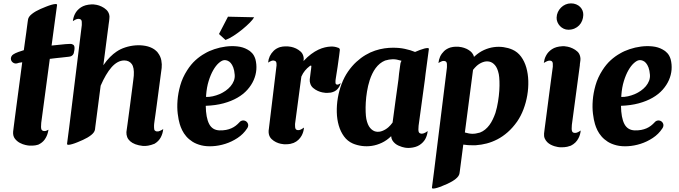

<svg xmlns="http://www.w3.org/2000/svg" viewBox="-20 -838 3937 1114"><path d="M397.5 -582Q401.9 -580.6 405.5 -577.9Q409.2 -575.2 410.9 -570.1Q412.6 -564.9 412.4 -556.2Q412.1 -547.4 408.7 -533.2V-532.2Q408.2 -530.3 407.2 -527.3Q404.3 -520 398.2 -515.4Q392.1 -510.7 384.8 -509.8L381.8 -509.3Q380.4 -508.8 378.4 -508.8Q377 -508.3 374.8 -508.3Q372.6 -508.3 369.6 -507.8Q363.3 -506.8 354.5 -506.1Q345.7 -505.4 335 -503.9Q323.7 -502.9 311.5 -501.5Q299.3 -500 285.6 -498.5Q281.7 -497.6 277.3 -497.3Q272.9 -497.1 269 -496.6L219.2 -125Q216.8 -99.1 219.7 -89.1Q222.7 -79.1 235.4 -77.6Q243.7 -77.1 250.2 -80.1Q256.8 -83 258.3 -84L261.2 -85.4Q260.3 -81.5 259.8 -77.9Q259.3 -74.2 258.3 -70.8Q252.9 -47.9 239.5 -28.8Q226.1 -9.8 201.7 1.5Q183.1 6.8 170.2 6.8Q157.2 6.8 150.4 6.8Q144.5 6.8 128.4 3.4Q112.3 0 95.5 -8.8Q78.6 -17.6 66.4 -33.4Q54.2 -49.3 56.2 -74.2Q57.1 -84 60.1 -106Q63 -127.9 66.9 -158.7Q70.8 -189.5 75.9 -227.3Q81.1 -265.1 86.4 -306.6Q91.8 -348.1 97.7 -391.4Q103.5 -434.6 108.9 -476.6Q107.9 -476.6 106.7 -476.3Q105.5 -476.1 104.5 -476.1Q100.6 -475.1 97.7 -474.9Q94.7 -474.6 91.8 -474.1Q88.9 -473.1 86.4 -472.7Q84 -472.2 82 -471.2Q80.6 -470.7 79.6 -470.7H78.6L78.1 -470.2Q66.9 -467.8 56.9 -473.9Q46.9 -480 43.9 -491.2Q41.5 -500.5 45.4 -509Q49.3 -517.6 57.1 -522.5Q57.6 -522.5 58.1 -522.9Q58.6 -523.4 59.1 -523.4Q59.6 -523.4 60.5 -524.4Q62 -525.4 64.2 -526.4Q66.4 -527.3 69.3 -529.3Q76.7 -532.2 86.9 -536.6Q91.8 -538.1 97.2 -540Q102.5 -542 107.9 -543.5Q110.4 -544.4 113 -545.2Q115.7 -545.9 118.2 -546.9Q122.1 -575.7 125.7 -601.6Q129.4 -627.4 132.3 -648.7Q135.3 -669.9 137.2 -686Q139.2 -702.1 140.6 -711.4Q141.6 -717.8 142.1 -721.2Q142.6 -723.1 142.6 -724.6Q145 -741.2 165.5 -757.3Q186 -773.4 215.3 -786.1Q230 -792.5 247.1 -799.3Q264.2 -806.2 278.8 -810.3Q293.5 -814.5 302.7 -814.7Q312 -814.9 311 -808.1L297.9 -711.9L279.3 -573.7Q327.6 -579.1 359.1 -581.8Q390.6 -584.5 397.5 -582Z M926.8 -87.9Q924.3 -62.5 912.4 -40.3Q900.4 -18.1 876.5 -3.9Q856 4.4 839.1 7.1Q822.3 9.8 809.6 8.8Q783.2 5.9 764.9 -1.2Q746.6 -8.3 734.9 -18.8Q723.1 -29.3 718 -42.7Q712.9 -56.2 713.4 -71.3Q713.4 -72.3 715.3 -85.7Q717.3 -99.1 720.2 -120.6Q723.1 -142.1 726.8 -169.9Q730.5 -197.8 734.4 -226.8Q738.3 -255.9 741.9 -284.7Q745.6 -313.5 748.8 -337.4Q752 -361.3 753.9 -377.9Q755.9 -394.5 756.3 -399.9Q759.3 -446.3 744.4 -466.6Q729.5 -486.8 701.7 -487.3Q681.2 -487.3 662.6 -477.1Q644 -466.8 627.2 -447.8Q610.4 -428.7 594.5 -401.6Q578.6 -374.5 564 -340.8L532.7 -100.1Q532.2 -96.7 532 -94.5Q531.7 -92.3 531.7 -90.3Q531.2 -88.4 531.2 -86.9Q528.8 -70.3 509.3 -54.7Q489.7 -39.1 461.4 -26.4Q447.3 -20 430.7 -13.2Q414.1 -6.3 400.1 -2.2Q386.2 2 377.2 2.2Q368.2 2.4 369.1 -4.4L381.3 -98.1L454.6 -692.4V-692.9V-698.2Q455.6 -714.4 451.9 -720.9Q448.2 -727.5 437.5 -728.5Q429.2 -729 422.9 -726.3Q416.5 -723.6 415 -722.7Q412.1 -721.2 408.7 -719Q405.3 -716.8 402.8 -715.3Q405.3 -738.3 415 -757.3Q426.3 -779.8 449.5 -795.2Q472.7 -810.5 510.3 -812.5H520H520.5H522Q527.3 -812.5 541 -809.8Q554.7 -807.1 569.8 -799.8Q584.5 -793 596.9 -781.5Q609.4 -770 613.8 -752.4Q616.2 -742.2 614.7 -732.4Q614.3 -729 614 -724.4Q613.8 -719.7 612.8 -713.4Q612.3 -712.4 612.3 -710.4Q611.3 -703.1 610.1 -694.6Q608.9 -686 607.9 -676.3Q607.9 -674.8 607.4 -673.8L579.6 -459.5Q599.1 -487.8 618.2 -506.8Q637.2 -525.9 656.2 -538.6V-539.1H657.2Q678.2 -553.7 706.8 -563Q735.4 -572.3 765.4 -574.7Q795.4 -577.1 824.2 -571.8Q853 -566.4 875 -551.8Q875 -551.3 875.5 -551.3L876 -550.8Q877 -549.8 877.7 -549.6Q878.4 -549.3 879.4 -548.3Q880.9 -546.9 881.8 -546.4L882.8 -545.4Q882.8 -545.4 883.3 -544.9Q883.8 -544.4 884 -544.4Q884.3 -544.4 884.8 -543.9Q885.3 -543.5 885.3 -543Q886.2 -543 886.2 -542.5Q886.7 -542 887 -542Q887.2 -542 887.7 -541.5Q887.7 -541 888.7 -540Q889.6 -539.1 889.6 -539.1Q889.6 -539.1 890.1 -538.6Q890.6 -538.1 890.9 -538.1Q891.1 -538.1 891.6 -537.6Q891.6 -537.1 892.6 -536.1Q893.6 -535.2 893.6 -535.2V-534.7Q893.6 -534.7 894 -534.2L895 -533.2Q896 -532.2 896 -531.7Q911.6 -511.7 916 -488Q920.4 -464.4 918 -443.8Q906.2 -355.5 897 -285.6Q893.1 -255.9 889.2 -226.8Q885.3 -197.8 882.1 -174.8Q878.9 -151.9 876.7 -137Q874.5 -122.1 874.5 -120.1Q874 -116.2 873.8 -110.6Q873.5 -105 873.8 -99.1Q874 -93.3 874.8 -88.4Q875.5 -83.5 877.9 -81.1Q882.8 -76.7 887.7 -75.7Q892.6 -74.7 897.5 -75.4Q902.3 -76.2 907.2 -78.4Q912.1 -80.6 917 -83Q921.4 -85.4 923.6 -86.9Q925.8 -88.4 926.8 -89.4Z M1250.5 -640.6 1302.7 -741.2 1454.6 -737.8Q1447.8 -725.1 1429.2 -706.3Q1410.6 -687.5 1386.7 -668Q1362.8 -648.4 1336.7 -631.3Q1310.5 -614.3 1288.6 -606ZM1400.4 -137.7Q1411.6 -133.8 1417 -123.5Q1422.4 -113.3 1418.5 -102.1Q1418.5 -101.1 1418 -100.6Q1417 -98.1 1416 -96.7Q1415 -95.2 1414.1 -93.3Q1392.1 -59.6 1358.2 -37.4Q1324.2 -15.1 1287.1 -3.4Q1250 8.3 1213.4 10.3Q1176.8 12.2 1148.9 5.4Q1118.7 -2 1097.2 -15.6Q1075.7 -29.3 1060.8 -46.6Q1045.9 -64 1036.9 -82.5Q1027.8 -101.1 1022.9 -118.2Q1015.6 -142.1 1011.2 -178Q1006.8 -213.9 1010 -255.6Q1013.2 -297.4 1025.9 -342.5Q1038.6 -387.7 1065.9 -430.2Q1087.9 -464.8 1114 -488.5Q1140.1 -512.2 1168.5 -527.8Q1191.9 -542 1223.9 -552.7Q1255.9 -563.5 1290 -567.9Q1324.2 -572.3 1356.9 -568.8Q1389.6 -565.4 1415.5 -550.8Q1430.2 -543.5 1442.6 -530Q1455.1 -516.6 1461.9 -494.6Q1469.7 -464.8 1467.3 -433.8Q1464.8 -402.8 1451.9 -373.3Q1439 -343.8 1415.5 -317.4Q1392.1 -291 1357.4 -271Q1322.8 -251 1276.9 -238.5Q1231 -226.1 1173.8 -224.1Q1174.8 -154.8 1193.4 -118.9Q1211.9 -83 1253.4 -81.5Q1274.4 -81.1 1291.3 -84.2Q1308.1 -87.4 1322 -93.5Q1335.9 -99.6 1347.7 -108.6Q1359.4 -117.7 1369.6 -128.9L1371.6 -130.9L1374 -133.3Q1379.4 -137.2 1386.2 -138.7Q1392.6 -140.1 1400.4 -137.7ZM1175.3 -275.4Q1194.3 -274.9 1214.4 -279.3Q1234.4 -283.7 1253.4 -291.7Q1272.5 -299.8 1289.1 -311.5Q1305.7 -323.2 1317.9 -337.6Q1330.1 -352.1 1336.7 -368.9Q1343.3 -385.7 1341.8 -404.3Q1339.8 -429.7 1333.5 -446.3Q1327.1 -462.9 1318.8 -472.4Q1310.5 -481.9 1301 -485.6Q1291.5 -489.3 1283.7 -489.3Q1282.7 -489.3 1281.7 -489Q1280.8 -488.8 1279.8 -488.8Q1277.8 -488.8 1276.9 -488.3H1276.4Q1263.7 -485.4 1247.8 -470.9Q1231.9 -456.5 1217 -430.7Q1202.1 -404.8 1190.7 -368.2Q1179.2 -331.5 1175.8 -284.2Q1175.8 -281.7 1175.8 -279.8Q1175.8 -277.8 1175.3 -275.4Z M1956.5 -355Q1951.7 -336.4 1938.2 -321.3Q1924.8 -306.2 1899.9 -300.8Q1889.2 -299.3 1881.3 -299.3Q1873.5 -299.3 1868.7 -299.3Q1863.8 -299.3 1851.1 -301.8Q1838.4 -304.2 1824 -310.5Q1809.6 -316.9 1796.6 -327.9Q1783.7 -338.9 1779.3 -356.4Q1776.4 -365.2 1777.3 -378.4Q1778.3 -384.3 1779.5 -395.3Q1780.8 -406.2 1782.7 -421.4Q1783.2 -423.3 1783.2 -425Q1783.2 -426.8 1783.7 -428.7Q1784.7 -432.6 1784.9 -436.5Q1785.2 -440.4 1785.6 -444.8Q1786.1 -445.8 1786.1 -447.8V-449.2Q1788.6 -462.9 1777.3 -454.6Q1776.9 -454.6 1775.9 -453.6Q1761.7 -442.9 1749.5 -428.2Q1737.3 -413.6 1728.5 -393.6L1692.9 -126.5Q1692.4 -125.5 1692.4 -123.5Q1691.9 -120.6 1691.9 -117.9Q1691.9 -115.2 1691.9 -112.8Q1691.4 -97.2 1694.8 -90.6Q1698.2 -84 1708.5 -83Q1716.3 -82.5 1722.4 -85.2Q1728.5 -87.9 1730 -88.9Q1733.9 -91.3 1738 -94Q1742.2 -96.7 1743.7 -97.7V-96.2Q1741.2 -71.3 1730 -50.8Q1722.7 -37.6 1711.2 -26.6Q1699.7 -15.6 1683.6 -8.8Q1663.1 -1.5 1648.9 -1.2Q1634.8 -1 1627.9 -1Q1622.6 -1 1609.4 -3.7Q1596.2 -6.3 1581.5 -13.2Q1567.4 -20 1555.7 -31.2Q1543.9 -42.5 1540 -59.6Q1538.1 -68.8 1538.6 -79.6Q1539.1 -83 1539.6 -87.6Q1540 -92.3 1541 -98.1V-101.1Q1541.5 -102.1 1541.5 -103L1584.5 -458Q1585.4 -473.1 1581.5 -479.5Q1577.6 -485.8 1567.4 -486.8Q1559.6 -487.3 1553.5 -484.4Q1547.4 -481.4 1545.4 -480.5Q1543 -479.5 1540.5 -477.8Q1538.1 -476.1 1535.6 -474.6Q1537.1 -494.1 1545.4 -512.2Q1553.7 -529.3 1567.9 -543.2Q1582 -557.1 1604 -564.5Q1621.1 -568.8 1632.6 -568.8Q1644 -568.8 1650.4 -568.8Q1655.8 -568.8 1669.2 -566.2Q1682.6 -563.5 1697.8 -556.6Q1711.9 -549.8 1724.4 -538.6Q1736.8 -527.3 1740.7 -509.8Q1741.7 -505.4 1742.2 -500.5Q1742.7 -495.6 1741.7 -490.2Q1741.7 -488.8 1741.5 -487.3Q1741.2 -485.8 1741.2 -483.9Q1763.2 -507.8 1784.9 -523.9Q1806.6 -540 1826.9 -549.6Q1847.2 -559.1 1865.5 -563.2Q1883.8 -567.4 1899.4 -567.9Q1911.1 -568.4 1921.1 -566.7Q1931.2 -564.9 1938.5 -562Q1953.1 -559.1 1951.7 -546.9L1947.8 -515.1L1939 -451.7L1928.7 -385.7L1926.8 -372.6Q1925.8 -358.4 1927.2 -353.3Q1928.7 -348.1 1935.5 -347.2Q1939.9 -346.7 1943.6 -348.1Q1947.3 -349.6 1948.2 -350.6V-350.1Q1949.2 -351.1 1950.7 -351.8Q1952.1 -352.5 1953.1 -353.5L1956.1 -355.5Z M2408.7 -108.4Q2406.2 -83 2409.2 -73.5Q2412.1 -64 2424.8 -62.5Q2432.6 -62 2439 -64.7Q2445.3 -67.4 2447.3 -68.4Q2449.2 -69.3 2451.7 -71Q2454.1 -72.8 2456.5 -74.2Q2459 -76.2 2461.4 -77.6Q2459 -52.2 2447.3 -30.8Q2435.5 -10.3 2413.8 3.7Q2392.1 17.6 2358.4 20Q2353 20.5 2348.9 20.3Q2344.7 20 2341.3 20Q2337.9 20 2330.1 18.8Q2322.3 17.6 2312.5 14.6Q2302.7 11.7 2292 6.8Q2281.2 2 2272.2 -5.6Q2263.2 -13.2 2256.8 -23.4Q2250.5 -33.7 2249.5 -47.9Q2224.6 -23.4 2195.8 -9.8Q2167 3.9 2137.5 8.3Q2107.9 12.7 2079.3 8.8Q2050.8 4.9 2026.9 -5.4Q1996.1 -19 1976.1 -46.4Q1956.1 -73.7 1945.6 -109.6Q1935.1 -145.5 1934.1 -187Q1933.1 -228.5 1940.2 -270.3Q1947.3 -312 1962.2 -351.3Q1977.1 -390.6 1999 -422.4Q2022 -455.6 2047.9 -479.2Q2073.7 -502.9 2101.1 -519Q2128.4 -535.2 2156.2 -544.4Q2184.1 -553.7 2211.4 -557.6Q2212.4 -557.6 2213.6 -557.9Q2214.8 -558.1 2216.3 -558.1Q2236.8 -561 2257.3 -561H2258.8Q2296.4 -561.5 2329.3 -554.4Q2362.3 -547.4 2388.2 -536.6Q2401.9 -542.5 2416.5 -548.1Q2431.2 -553.7 2442.9 -556.6Q2454.6 -559.6 2461.9 -559.1Q2469.2 -558.6 2468.3 -552.7L2449.2 -409.7L2445.3 -376.5ZM2233.9 -100.1Q2246.1 -110.8 2257.8 -127Q2261.7 -155.3 2266.1 -188.7Q2270.5 -222.2 2275.1 -255.9Q2279.8 -289.6 2284.2 -321.3Q2288.6 -353 2292 -377.9L2295.4 -411.6Q2297.4 -425.3 2298.8 -436.3Q2300.3 -447.3 2301.3 -455.1Q2302.7 -463.9 2303.7 -471.2Q2305.2 -477.5 2309.6 -485.4Q2293.9 -489.7 2282.2 -492.2Q2270.5 -494.6 2258.8 -494.1H2258.3H2256.3Q2247.1 -493.7 2237.1 -492.2Q2227.1 -490.7 2214.4 -486.8Q2197.8 -480 2184.1 -468.8Q2170.4 -457.5 2159.4 -442.6Q2148.4 -427.7 2139.9 -409.9Q2131.3 -392.1 2125 -372.6Q2114.7 -340.3 2109.4 -307.1Q2104 -273.9 2102.3 -243.7Q2100.6 -213.4 2101.6 -188.2Q2102.5 -163.1 2105.5 -147.9Q2112.8 -112.8 2127.7 -95.5Q2142.6 -78.1 2160.9 -74.5Q2179.2 -70.8 2198.5 -78.4Q2217.8 -85.9 2233.9 -100.1Z M2952.6 -550.3Q2983.4 -536.6 3003.4 -509.3Q3023.4 -481.9 3033.7 -446Q3043.9 -410.2 3045.2 -368.7Q3046.4 -327.1 3039.3 -285.2Q3032.2 -243.2 3017.3 -203.9Q3002.4 -164.6 2980.5 -132.8Q2954.6 -96.2 2925.5 -70.8Q2896.5 -45.4 2865.7 -29.5Q2835 -13.7 2804 -5.6Q2772.9 2.4 2743.2 4.4Q2741.2 4.9 2737.8 4.9H2735.4H2725.1Q2696.3 5.4 2668 1L2647.9 155.3Q2647 158.7 2647 160.9Q2647 163.1 2646.5 164.6Q2646 166.5 2646 168Q2643.6 184.1 2624.3 199.7Q2605 215.3 2577.1 228Q2563 233.9 2546.9 240.7Q2530.8 247.6 2516.8 251.7Q2502.9 255.9 2494.1 256.1Q2485.4 256.3 2486.3 249.5L2498.5 155.3L2572.8 -443.8Q2573.2 -446.8 2573.2 -449.2Q2573.2 -451.7 2573.2 -454.1Q2574.2 -470.2 2570.6 -476.8Q2566.9 -483.4 2556.2 -484.4Q2548.3 -484.9 2542 -481.9Q2535.6 -479 2533.7 -478Q2531.2 -477.1 2528.8 -475.3Q2526.4 -473.6 2523.9 -472.2Q2524.9 -481.9 2527.3 -491.5Q2529.8 -501 2533.7 -509.8Q2542 -527.3 2556.4 -541.3Q2570.8 -555.2 2593.3 -562.5Q2610.4 -566.9 2621.8 -566.9Q2633.3 -566.9 2639.6 -566.9Q2644.5 -566.9 2658.2 -564.2Q2671.9 -561.5 2687 -554.7Q2687 -554.7 2689 -553.7Q2699.7 -548.3 2709.5 -540.5Q2719.2 -532.7 2725.1 -521.5Q2728.5 -515.6 2730 -507.8Q2731.4 -508.8 2732.7 -510.3Q2733.9 -511.7 2735.4 -512.7Q2760.3 -535.2 2788.3 -547.9Q2816.4 -560.5 2845 -564.5Q2873.5 -568.4 2901.4 -564.5Q2929.2 -560.5 2952.6 -550.3ZM2854.5 -182.6Q2864.3 -214.8 2869.6 -248.3Q2875 -281.7 2877 -312Q2878.9 -342.3 2877.9 -367.2Q2877 -392.1 2874 -407.7Q2866.7 -442.9 2851.8 -460Q2836.9 -477.1 2818.6 -480.7Q2800.3 -484.4 2780.8 -477.1Q2761.2 -469.7 2745.6 -455.6Q2740.2 -450.7 2735.1 -445.1Q2730 -439.5 2724.6 -432.6L2677.2 -69.3Q2689.5 -65.9 2699.5 -64Q2709.5 -62 2719.5 -61.8Q2729.5 -61.5 2740 -63.2Q2750.5 -64.9 2764.6 -68.8Q2781.2 -75.2 2794.9 -86.4Q2808.6 -97.7 2819.6 -112.5Q2830.6 -127.4 2839.1 -145.3Q2847.7 -163.1 2854.5 -182.6Z M3277.3 -665.5Q3263.2 -665.5 3250.7 -671.4Q3238.3 -677.2 3229 -687Q3219.7 -696.8 3214.4 -709.5Q3209 -722.2 3209.5 -735.8Q3210 -752.9 3216.8 -767.8Q3223.6 -782.7 3234.9 -793.9Q3246.1 -805.2 3261 -811.8Q3275.9 -818.4 3293 -818.4Q3309.6 -818.4 3323.2 -812.7Q3336.9 -807.1 3346.2 -797.6Q3355.5 -788.1 3360.1 -776.1Q3364.7 -764.2 3364.3 -751Q3363.8 -733.9 3357.7 -718.3Q3351.6 -702.6 3340.3 -690.9Q3329.1 -679.2 3313.2 -672.4Q3297.4 -665.5 3277.3 -665.5ZM3349.1 -79.6Q3347.2 -57.1 3336.4 -36.1Q3329.6 -22.5 3318.6 -11.5Q3307.6 -0.5 3292 7.3Q3268.6 15.6 3253.2 16.1Q3237.8 16.6 3230 16.6Q3226.1 16.6 3217.3 15.1Q3208.5 13.7 3197.8 10.5Q3187 7.3 3175.5 1.5Q3164.1 -4.4 3155 -13.4Q3146 -22.5 3140.6 -34.7Q3135.3 -46.9 3136.7 -63.5Q3137.7 -72.8 3140.4 -93.5Q3143.1 -114.3 3147 -143.6Q3150.9 -172.9 3155.5 -208.7Q3160.2 -244.6 3165.3 -284.2Q3170.4 -323.7 3176 -365.2Q3181.6 -406.7 3187 -447.3Q3187.5 -449.7 3187.5 -451.7Q3187.5 -453.6 3187.5 -456.1Q3188.5 -472.2 3184.8 -478.8Q3181.2 -485.4 3170.4 -486.3Q3162.1 -486.3 3155.8 -483.6Q3149.4 -481 3147.9 -480Q3144.5 -478.5 3141.1 -476.3Q3137.7 -474.1 3135.3 -472.7Q3136.7 -483.9 3139.6 -494.4Q3142.6 -504.9 3147.9 -514.6Q3159.2 -537.1 3182.4 -552.5Q3205.6 -567.9 3243.2 -569.8H3252H3252.4H3254.9Q3259.8 -569.8 3273.4 -567.1Q3287.1 -564.5 3302.7 -557.1Q3317.4 -550.3 3329.8 -539.1Q3342.3 -527.8 3346.2 -509.8Q3348.6 -501 3347.7 -489.7Q3347.2 -486.3 3346.7 -481.7Q3346.2 -477.1 3345.2 -470.7Q3345.2 -468.8 3344.7 -467.8Q3344.7 -464.4 3344.2 -462.4H3344.7L3297.9 -113.3Q3296.9 -100.6 3296.9 -92Q3296.9 -83.5 3298.6 -78.1Q3300.3 -72.8 3304 -70.1Q3307.6 -67.4 3314 -66.9Q3322.3 -66.4 3328.6 -69.1Q3335 -71.8 3336.4 -72.8Q3339.4 -74.2 3342.8 -76.7Q3346.2 -79.1 3348.6 -80.6Z M3809.6 -137.7Q3820.8 -133.8 3826.2 -123.5Q3831.5 -113.3 3827.6 -102.1Q3827.6 -101.1 3827.1 -100.6Q3826.2 -98.1 3825.2 -96.7Q3824.2 -95.2 3823.2 -93.3Q3801.3 -59.6 3767.3 -37.4Q3733.4 -15.1 3696.3 -3.4Q3659.2 8.3 3622.6 10.3Q3585.9 12.2 3558.1 5.4Q3527.8 -2 3506.3 -15.6Q3484.9 -29.3 3470 -46.6Q3455.1 -64 3446 -82.5Q3437 -101.1 3432.1 -118.2Q3424.8 -142.1 3420.4 -178Q3416 -213.9 3419.2 -255.6Q3422.4 -297.4 3435.1 -342.5Q3447.8 -387.7 3475.1 -430.2Q3497.1 -464.8 3523.2 -488.5Q3549.3 -512.2 3577.6 -527.8Q3601.1 -542 3633.1 -552.7Q3665 -563.5 3699.2 -567.9Q3733.4 -572.3 3766.1 -568.8Q3798.8 -565.4 3824.7 -550.8Q3839.4 -543.5 3851.8 -530Q3864.3 -516.6 3871.1 -494.6Q3878.9 -464.8 3876.5 -433.8Q3874 -402.8 3861.1 -373.3Q3848.1 -343.8 3824.7 -317.4Q3801.3 -291 3766.6 -271Q3731.9 -251 3686 -238.5Q3640.1 -226.1 3583 -224.1Q3584 -154.8 3602.5 -118.9Q3621.1 -83 3662.6 -81.5Q3683.6 -81.1 3700.4 -84.2Q3717.3 -87.4 3731.2 -93.5Q3745.1 -99.6 3756.8 -108.6Q3768.6 -117.7 3778.8 -128.9L3780.8 -130.9L3783.2 -133.3Q3788.6 -137.2 3795.4 -138.7Q3801.8 -140.1 3809.6 -137.7ZM3584.5 -275.4Q3603.5 -274.9 3623.5 -279.3Q3643.6 -283.7 3662.6 -291.7Q3681.6 -299.8 3698.2 -311.5Q3714.8 -323.2 3727.1 -337.6Q3739.3 -352.1 3745.8 -368.9Q3752.4 -385.7 3751 -404.3Q3749 -429.7 3742.7 -446.3Q3736.3 -462.9 3728 -472.4Q3719.7 -481.9 3710.2 -485.6Q3700.7 -489.3 3692.9 -489.3Q3691.9 -489.3 3690.9 -489Q3689.9 -488.8 3689 -488.8Q3687 -488.8 3686 -488.3H3685.5Q3672.9 -485.4 3657 -470.9Q3641.1 -456.5 3626.2 -430.7Q3611.3 -404.8 3599.9 -368.2Q3588.4 -331.5 3585 -284.2Q3585 -281.7 3585 -279.8Q3585 -277.8 3584.5 -275.4Z"/></svg>

Font: Brush Lettering One
Style: Bold Italic
Weight: 400
Italic angle: -7°
Designer: Eben Sorkin
Foundry: Eben Sorkin
Version: Version 1.001